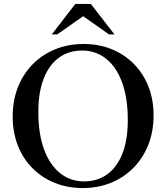

<svg xmlns="http://www.w3.org/2000/svg" viewBox="-20 -938 839 969"><path d="M402 -716Q479 -716 543.5 -689.8Q608 -663.5 655.5 -615.5Q703 -567.5 729 -501.5Q755 -435.5 755 -356Q755 -275 728.8 -208Q702.5 -141 654.2 -91.8Q606 -42.5 540.8 -15.8Q475.5 11 397.5 11Q320.5 11 255.8 -15.2Q191 -41.5 143.5 -89.5Q96 -137.5 70 -203.8Q44 -270 44 -350Q44 -430 70.2 -497.2Q96.5 -564.5 144.8 -613.5Q193 -662.5 258.5 -689.2Q324 -716 402 -716ZM404.5 -22.5Q472 -22.5 521.5 -58.5Q571 -94.5 598 -163.5Q625 -232.5 625 -331.5Q625 -444 596 -522.5Q567 -601 515 -642Q463 -683 394.5 -683Q327 -683 277.5 -647Q228 -611 200.8 -541.8Q173.5 -472.5 173.5 -373.5Q173.5 -261 202.8 -182.8Q232 -104.5 284 -63.5Q336 -22.5 404.5 -22.5ZM381 -869.5H418.5L269 -764.5H241.5L360 -918H438.5L557.5 -764.5H530Z"/></svg>

Font: Newsreader 60pt Medium
Style: Regular
Weight: 500
Designer: Hugues Gentile
Foundry: Production Type
Version: Version 1.003